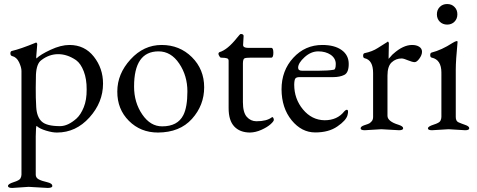

<svg xmlns="http://www.w3.org/2000/svg" viewBox="-20 -634 2333 939"><path d="M273.9 -17.1Q312 -17.1 354 -54.2Q375 -73.2 389.6 -109.4Q404.3 -145.5 403.8 -196.3Q404.3 -247.1 389.6 -285.2Q375 -323.2 352.1 -339.8Q309.1 -369.1 264.6 -369.1Q220.2 -369.1 182.1 -339.8Q158.7 -323.2 155.8 -269L154.8 -205.1Q154.3 -157.2 157.2 -109.4Q160.2 -61.5 184.1 -39.6Q208 -17.1 273.9 -17.1ZM46.9 256.8Q75.2 248 80.1 238.3Q85 228.5 85 220.2V-287.1Q85 -304.2 73.2 -329.6Q61 -355 39.1 -359.9Q31.2 -361.8 30.8 -372.6Q30.8 -383.3 38.1 -384.8Q80.1 -394.5 153.8 -424.8L154.8 -425.8H155.8Q161.6 -425.8 162.1 -417L157.2 -356.9Q157.2 -349.1 158.2 -348.1Q177.2 -367.2 227.5 -390.6Q277.8 -414.1 319.8 -414.1Q394 -414.1 439 -356.9Q483.9 -299.8 483.9 -225.1Q483.9 -133.3 417.5 -59.6Q351.1 14.2 258.8 14.2Q237.3 14.6 205.1 4.9Q172.9 -4.9 159.2 -18.1Q155.3 -18.1 154.8 33.2V220.2Q154.8 235.4 169.4 243.2Q184.1 251 210 256.8Q236.3 262.7 235.8 275.9Q235.8 284.7 213.9 285.2L120.1 279.8L40 285.2Q19 285.2 19 275.4Q19 265.6 46.9 256.8Z M752.4 14.2Q667.5 14.2 610.4 -43Q553.2 -100.1 553.7 -186.5Q553.7 -272.9 618.2 -343.3Q682.6 -414.1 770.5 -414.1Q858.4 -414.1 918.5 -354.5Q978.5 -294.9 978.5 -207Q978.5 -119.1 918.9 -52.7Q859.4 13.7 752.4 14.2ZM755.4 -382.8Q635.3 -382.8 635.7 -210Q635.7 -132.8 675.8 -74.2Q715.8 -15.6 773.4 -16.1Q848.6 -16.1 876.5 -70.8Q896.5 -109.9 896.5 -187Q896.5 -263.7 856.4 -323.2Q816.4 -382.8 755.4 -382.8Z M1202.1 14.2Q1152.8 13.7 1125.5 -15.6Q1098.1 -44.9 1098.1 -105V-336.9Q1098.1 -345.7 1090.8 -348.6Q1083.5 -351.6 1060.1 -352.1Q1057.1 -352.1 1052.7 -359.4Q1048.3 -366.2 1048.3 -371.1Q1048.3 -376 1053.2 -378.9Q1092.8 -390.6 1139.2 -449.2Q1154.3 -468.3 1157.2 -467.8Q1171.4 -467.8 1171.4 -458L1168.9 -414.1Q1168.9 -399.9 1193.4 -399.9H1307.1Q1316.9 -399.9 1316.9 -376Q1316.9 -352.1 1307.1 -352.1H1208Q1181.2 -352.1 1174.8 -348.1Q1168.5 -344.2 1168 -324.2V-134.8Q1168 -84 1187 -62.5Q1206.1 -41 1234.4 -41Q1284.2 -41 1309.1 -60.1Q1313 -63 1315.9 -58.6Q1318.8 -54.7 1319.3 -47.9Q1319.3 -41 1303.2 -26.4Q1286.6 -11.7 1258.3 1Q1230 13.7 1202.1 14.2Z M1438 -303.2Q1438 -288.1 1457 -288.1H1539.1Q1585.9 -288.1 1612.3 -293Q1622.1 -293.9 1622.1 -321.3Q1622.1 -348.6 1597.2 -366.2Q1572.3 -382.8 1536.6 -382.8Q1501 -382.8 1469.7 -354.5Q1438.5 -326.2 1438 -303.2ZM1556.2 -414.1Q1616.2 -414.1 1650.9 -389.2Q1685.5 -364.3 1685.5 -321.3Q1685.5 -278.3 1663.6 -267.6Q1642.1 -256.8 1607.9 -256.8H1444.3Q1430.2 -256.8 1424.8 -250.5Q1419.4 -244.1 1418.9 -220.2Q1418.9 -150.4 1461.9 -98.6Q1504.9 -46.9 1567.4 -45.9Q1629.9 -45.9 1664.1 -89.8Q1670.9 -96.7 1675.3 -97.2Q1686.5 -97.7 1679.7 -71.3Q1672.9 -44.9 1629.9 -15.6Q1587.9 13.7 1521.5 13.7Q1455.1 13.7 1406.2 -45.9Q1357.4 -106 1356.9 -197.3Q1356.9 -289.1 1414.6 -351.6Q1472.2 -414.1 1556.2 -414.1Z M1995.6 -414.1Q2016.6 -414.1 2030.3 -405.3Q2043.9 -396.5 2043.9 -380.9Q2043.9 -365.2 2031.2 -347.7Q2018.6 -330.1 2007.8 -330.1Q1997.1 -330.1 1975.6 -338.9Q1955.1 -347.7 1944.8 -348.1Q1916 -348.1 1895.5 -329.1Q1875 -310.1 1875 -264.2V-66.9Q1876 -40 1928.7 -23.9Q1951.7 -16.6 1951.7 -6.8Q1951.7 2.9 1931.6 2.9L1844.7 -2L1763.7 2.9Q1743.7 2.9 1743.7 -6.3Q1743.7 -15.6 1761.7 -21.5Q1779.8 -27.3 1785.6 -30.3Q1791 -33.2 1797.9 -41Q1804.7 -48.8 1804.7 -62V-276.9Q1804.7 -339.8 1763.7 -349.1Q1755.9 -350.6 1755.9 -361.3Q1755.9 -372.1 1762.7 -374Q1800.8 -381.8 1827.1 -398.9Q1853.5 -416 1864.3 -422.4Q1875 -428.7 1875 -429.7Q1875 -430.7 1877.4 -430.2Q1879.9 -430.2 1881.8 -422.9L1880.4 -346.2Q1881.8 -346.7 1890.6 -357.4Q1899.4 -368.2 1903.8 -371.1Q1951.7 -414.1 1995.6 -414.1Z M2100.6 -24.4Q2128.9 -33.2 2133.8 -43Q2138.7 -52.7 2138.7 -62V-278.8Q2138.7 -341.8 2091.8 -352.1Q2084 -353.5 2084 -364.3Q2084 -375 2090.8 -377Q2139.6 -389.2 2192.9 -423.8Q2217.8 -439 2217.8 -429.2Q2209 -337.4 2209 -293.9V-62Q2209 -42 2221.7 -36.1Q2234.4 -30.3 2254.4 -23.4Q2274.9 -16.6 2274.9 -6.8Q2274.9 2.9 2254.9 2.9L2173.8 -2L2092.8 2.9Q2072.8 2.9 2072.8 -6.3Q2072.8 -15.6 2100.6 -24.4ZM2167 -614.3Q2189.5 -614.3 2203.1 -599.6Q2216.8 -585.9 2216.8 -564Q2216.8 -542 2202.6 -527.8Q2188.5 -513.7 2167 -513.7Q2145.5 -513.7 2130.9 -527.8Q2116.7 -542 2116.7 -564Q2116.7 -585.9 2130.9 -600.1Q2145 -614.3 2167 -614.3Z"/></svg>

Font: EBGaramond
Style: Regular
Weight: 400
Version: Version 000.012g